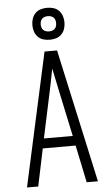

<svg xmlns="http://www.w3.org/2000/svg" viewBox="-63 -1014 601 1054"><g transform="rotate(-5 237.5 -486.5)"><path d="M42 0 203 -735H272L433 0H371L328 -206H147L104 0ZM317 -260 268 -490Q260 -527 252.5 -564Q245 -601 237 -638Q230 -601 222.5 -564Q215 -527 207 -490L158 -260ZM238 -797Q220 -797 202.5 -802Q185 -807 172.5 -820Q160 -833 154.5 -850Q149 -867 149 -885Q149 -903 154.5 -920Q160 -937 172.5 -950Q185 -963 202.5 -968Q220 -973 238 -973Q255 -973 272.5 -968Q290 -963 302.5 -950Q315 -937 320.5 -920Q326 -903 326 -885Q326 -867 320.5 -850Q315 -833 302.5 -820Q290 -807 272.5 -802Q255 -797 238 -797ZM238 -843Q246 -843 254.5 -845.5Q263 -848 269 -854Q275 -860 277.5 -868Q280 -876 280 -885Q280 -894 277.5 -902Q275 -910 269 -916Q263 -922 254.5 -924.5Q246 -927 238 -927Q229 -927 220.5 -924.5Q212 -922 206 -916Q200 -910 197.5 -902Q195 -894 195 -885Q195 -876 197.5 -868Q200 -860 206 -854Q212 -848 220.5 -845.5Q229 -843 238 -843Z"/></g></svg>

Font: Iosevka QP Light
Style: Regular
Weight: 300
Designer: Belleve Invis
Foundry: Belleve Invis
Version: Version 20.0.0; ttfautohint (v1.8.4)